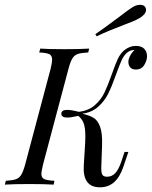

<svg xmlns="http://www.w3.org/2000/svg" viewBox="-47 -775 637 806"><path d="M570.2 -538.7Q570.2 -521 558.5 -502Q546.8 -483.1 523.4 -483.1Q507.3 -483.1 499.6 -492.3Q491.9 -501.6 491.9 -515.3Q491.9 -526.6 499.2 -540.7Q506.5 -554.8 517.7 -565.3H515.3Q499.2 -564.5 486.3 -554Q472.6 -541.9 463.3 -521.4Q454 -500.8 439.5 -460.5Q422.6 -412.9 407.3 -381.9Q391.9 -350.8 365.3 -327Q338.7 -303.2 298.4 -297.6Q328.2 -291.1 346 -280.2Q363.7 -269.4 373.4 -242.3Q383.1 -215.3 381.5 -165.3L378.2 -74.2Q377.4 -53.2 381.9 -43.1Q386.3 -33.1 402.4 -33.1Q422.6 -33.1 436.7 -48Q450.8 -62.9 462.1 -96L475.8 -137.1H491.9L471 -75Q455.6 -30.6 431.5 -9.7Q407.3 11.3 372.6 11.3Q298.4 11.3 304.8 -82.3L310.5 -173.4Q311.3 -183.9 311.3 -202.4Q311.3 -239.5 304 -258.1Q296.8 -276.6 281.5 -288.7Q251.6 -281.5 235.5 -281.5Q210.5 -281.5 210.5 -297.6Q210.5 -313.7 234.7 -313.7Q252.4 -313.7 283.9 -305.6Q325 -310.5 351.2 -333.5Q377.4 -356.5 391.5 -386.3Q405.6 -416.1 422.6 -463.7Q437.1 -505.6 447.6 -527.8Q458.1 -550 474.2 -563.7Q497.6 -582.3 522.6 -582.3Q546.8 -582.3 558.5 -570.2Q570.2 -558.1 570.2 -538.7ZM126.6 -46Q126.6 -29 138.3 -23.4Q150 -17.7 181.5 -16.1L178.2 0Q141.1 -2.4 75.8 -2.4Q8.1 -2.4 -26.6 0L-22.6 -16.1Q5.6 -17.7 19.8 -22.6Q33.9 -27.4 42.3 -41.5Q50.8 -55.6 58.9 -85.5L165.3 -485.5Q171.8 -512.9 171.8 -524.2Q171.8 -541.9 160.1 -547.6Q148.4 -553.2 117.7 -554.8L121.8 -571Q154.8 -568.5 224.2 -568.5Q288.7 -568.5 327.4 -571L323.4 -554.8Q293.5 -553.2 279.4 -548.4Q265.3 -543.5 256.9 -529.8Q248.4 -516.1 240.3 -485.5L133.9 -85.5Q126.6 -54.8 126.6 -46ZM453.2 -704Q492.7 -734.7 511.3 -746Q525.8 -754.8 541.9 -754.8Q558.9 -754.8 564.5 -741.9Q566.1 -737.1 566.1 -733.9Q566.1 -723.4 557.7 -714.1Q549.2 -704.8 537.9 -698.4Q522.6 -689.5 500.4 -681Q478.2 -672.6 474.2 -671Q404 -644.4 358.9 -622.6L353.2 -631.5Q387.1 -654.8 415.7 -676.2Q444.4 -697.6 453.2 -704Z"/></svg>

Font: Playfair Display SC
Style: Italic
Weight: 400
Italic angle: -14°
Designer: Claus Eggers Sørensen
Foundry: Claus Eggers Sørensen
Version: Version 1.202; ttfautohint (v1.6)